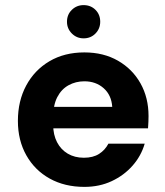

<svg xmlns="http://www.w3.org/2000/svg" viewBox="-20 -719 645 751"><path d="M310 12Q233 12 174.5 -20.5Q116 -53 83 -111.5Q50 -170 50 -246Q50 -324 82.5 -384.5Q115 -445 173.5 -479.5Q232 -514 310 -514Q385 -514 441.5 -481.5Q498 -449 529.5 -393Q561 -337 561 -265Q561 -255 560.5 -242.5Q560 -230 559 -217H150V-301H419Q416 -347 385.5 -374Q355 -401 310 -401Q276 -401 248 -385.5Q220 -370 204 -339Q188 -308 188 -260V-231Q188 -192 203 -163Q218 -134 245 -118Q272 -102 308 -102Q344 -102 367.5 -117Q391 -132 404 -157H546Q532 -109 498.5 -71Q465 -33 417 -10.5Q369 12 310 12ZM307 -569Q280 -569 261 -588Q242 -607 242 -634Q242 -662 261 -680.5Q280 -699 307 -699Q335 -699 353.5 -680.5Q372 -662 372 -634Q372 -607 353.5 -588Q335 -569 307 -569Z"/></svg>

Font: DM Sans 16pt ExtraBold
Style: Regular
Weight: 800
Version: Version 4.004;gftools[0.9.30]